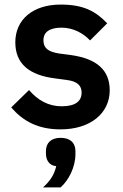

<svg xmlns="http://www.w3.org/2000/svg" viewBox="-20 -554 539 840"><path d="M245 12C375 12 460 -58 460 -159C460 -246 405 -297 291 -313L238 -320C189 -328 170 -344 170 -379C170 -411 194 -433 249 -433C300 -433 344 -409 374 -377L449 -452C399 -504 347 -534 245 -534C126 -534 47 -470 47 -369C47 -274 109 -225 221 -211L273 -204C319 -198 337 -179 337 -149C337 -112 311 -89 250 -89C191 -89 145 -116 107 -160L29 -84C81 -24 146 12 245 12ZM245 49C205 49 181 70 181 107V117C181 144 193 170 226 173C217 211 200 237 168 266H245C281 234 310 177 310 120V107C310 70 286 49 245 49Z"/></svg>

Font: Braiins Sans SemiBold
Style: Regular
Weight: 600
Designer: Mike Abbink, Paul van der Laan, Pieter van Rosmalen, Jiri Chlebus, Lubos Buracinsky
Foundry: Bold Monday, Sudetype
Version: Version 1.000;hotconv 1.0.109;makeotfexe 2.5.65596